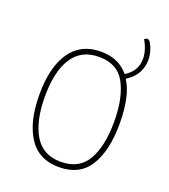

<svg xmlns="http://www.w3.org/2000/svg" viewBox="-125 -753 751 854"><g transform="rotate(20 250.0 -326.0)"><path d="M251 10Q349 10 394.5 -63Q440 -136 440 -264Q440 -325 430 -375Q420 -425 397 -461Q433 -484 448 -513Q463 -542 463 -573Q463 -615 439 -655L427 -662L413 -655Q439 -611 439 -570Q439 -512 385 -479Q338 -537 253 -537Q159 -537 109.5 -466Q60 -395 60 -265Q60 -137 107.5 -63.5Q155 10 251 10ZM86 -265Q86 -383 127.5 -447.5Q169 -512 253 -512Q342 -512 378 -443Q414 -374 414 -265Q414 -147 375.5 -81Q337 -15 251 -15Q166 -15 126 -82Q86 -149 86 -265Z"/></g></svg>

Font: Noto Sans Mono UI Condensed Thin
Style: Regular
Weight: 250
Width: 3
Designer: Monotype Design team
Foundry: Monotype Imaging Inc.
Version: 1.000